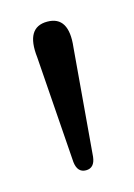

<svg xmlns="http://www.w3.org/2000/svg" viewBox="-60 -809 257 368"><g transform="rotate(-15 68.5 -625.0)"><path d="M67 -478Q50 -478 47.5 -499.5L32.5 -711.5Q25.5 -772.5 68.5 -772.5Q111.5 -772.5 104.5 -712L86.5 -499.5Q84 -478 67 -478Z"/></g></svg>

Font: Fraunces 9pt S050 Light
Style: Regular
Weight: 300
Version: Version 1.000; ttfautohint (v1.8.3)